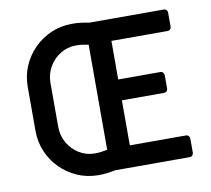

<svg xmlns="http://www.w3.org/2000/svg" viewBox="-80 -807 997 907"><g transform="rotate(-10 418.5 -354.0)"><path d="M322 9Q268 9 221.5 -11Q175 -31 139.5 -66.5Q104 -102 84 -148.5Q64 -195 64 -249V-460Q64 -513 84 -559.5Q104 -606 139.5 -641.5Q175 -677 221.5 -697Q268 -717 322 -717Q344 -717 364 -714.5Q384 -712 403 -708H760Q768 -708 773 -703Q778 -698 778 -689V-623Q778 -615 773 -610Q768 -605 760 -605H491V-420H693Q701 -420 706 -414.5Q711 -409 711 -401V-338Q711 -330 706 -325Q701 -320 693 -320H491V-104H760Q768 -104 773 -98.5Q778 -93 778 -85V-19Q778 -11 773 -5.5Q768 0 760 0H402Q383 4 363 6.5Q343 9 322 9ZM322 -95Q338 -95 352.5 -97Q367 -99 382 -102V-606Q368 -609 353 -611Q338 -613 322 -613Q281 -613 247 -592Q213 -571 193 -536Q173 -501 173 -460V-249Q173 -207 193 -172Q213 -137 247 -116Q281 -95 322 -95Z"/></g></svg>

Font: Miriam Libre SemiBold
Style: Regular
Weight: 600
Version: Version 2.000